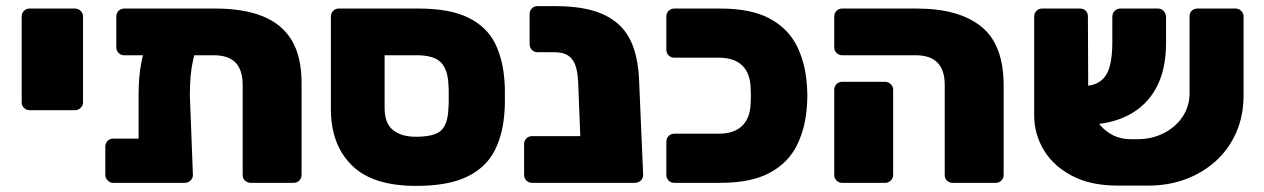

<svg xmlns="http://www.w3.org/2000/svg" viewBox="-20 -599 4140 629"><path d="M77 -238Q66 -238 58.5 -245.5Q51 -253 51 -264V-545Q51 -556 58.5 -563.5Q66 -571 77 -571H226Q236 -571 244 -563.5Q252 -556 252 -545V-264Q252 -253 244 -245.5Q236 -238 226 -238Z M387 -418Q376 -418 368.5 -425.5Q361 -433 361 -444V-545Q361 -556 368.5 -563.5Q376 -571 387 -571H685Q777 -571 840 -546Q903 -521 935.5 -467.5Q968 -414 968 -326V-26Q968 -15 960.5 -7.5Q953 0 942 0H802Q791 0 783 -7Q775 -14 775 -25V-321Q775 -369 752 -393.5Q729 -418 680 -418ZM526 -495H579Q612 -495 623.5 -483Q635 -471 629 -458Q619 -431 613 -404.5Q607 -378 604.5 -350Q602 -322 602 -286L612 -26Q612 -15 604 -7.5Q596 0 585 0H351Q340 0 332.5 -8Q325 -16 325 -26V-119Q325 -130 332.5 -137.5Q340 -145 351 -145H434V-286Q434 -314 436 -342Q438 -370 444 -399Q450 -428 461 -458Q467 -473 480.5 -484Q494 -495 526 -495Z M1343 10Q1200 10 1132 -58Q1064 -126 1064 -241V-545Q1064 -556 1071.5 -563.5Q1079 -571 1090 -571H1350Q1454 -571 1514.5 -541Q1575 -511 1602 -456.5Q1629 -402 1633 -328Q1634 -318 1634 -300.5Q1634 -283 1634 -265.5Q1634 -248 1633 -238Q1629 -162 1601 -106.5Q1573 -51 1511 -20.5Q1449 10 1343 10ZM1342 -151Q1404 -151 1425.5 -172Q1447 -193 1449 -243Q1450 -253 1450 -268Q1450 -283 1450 -298Q1450 -313 1449 -323Q1447 -371 1424.5 -394.5Q1402 -418 1345 -418H1240V-245Q1240 -195 1267.5 -173Q1295 -151 1342 -151Z M1723 0Q1712 0 1704.5 -7.5Q1697 -15 1697 -26V-127Q1697 -138 1704.5 -145.5Q1712 -153 1723 -153H2061V-25Q2061 -14 2053.5 -7Q2046 0 2035 0ZM1912 0Q1901 0 1893.5 -7.5Q1886 -15 1886 -26L1874 -333Q1872 -366 1864.5 -386.5Q1857 -407 1840.5 -417.5Q1824 -428 1795 -428H1741Q1730 -428 1722.5 -435.5Q1715 -443 1715 -454V-553Q1715 -564 1722.5 -571.5Q1730 -579 1741 -579H1799Q1869 -579 1919.5 -565Q1970 -551 2004 -521.5Q2038 -492 2055 -444Q2072 -396 2074 -329L2087 -26Q2087 -15 2079 -7.5Q2071 0 2060 0Z M2189 0Q2178 0 2170.5 -7.5Q2163 -15 2163 -26V-135Q2163 -146 2170.5 -153.5Q2178 -161 2189 -161H2335Q2384 -161 2410.5 -186Q2437 -211 2439 -258Q2440 -274 2440 -285.5Q2440 -297 2439 -313Q2437 -361 2410.5 -385.5Q2384 -410 2335 -410H2189Q2178 -410 2170.5 -417.5Q2163 -425 2163 -436V-545Q2163 -556 2170.5 -563.5Q2178 -571 2189 -571H2340Q2440 -571 2501 -538.5Q2562 -506 2591 -447.5Q2620 -389 2624 -312Q2625 -295 2625 -285.5Q2625 -276 2624 -259Q2620 -182 2591 -123.5Q2562 -65 2501 -32.5Q2440 0 2340 0Z M3101 0Q3090 0 3082.5 -7Q3075 -14 3075 -25V-321Q3075 -369 3051.5 -393.5Q3028 -418 2979 -418H2739Q2728 -418 2720.5 -425.5Q2713 -433 2713 -444V-545Q2713 -556 2720.5 -563.5Q2728 -571 2739 -571H2984Q3121 -571 3194.5 -512Q3268 -453 3268 -319V-26Q3268 -15 3260.5 -7.5Q3253 0 3242 0ZM2739 0Q2728 0 2720.5 -7.5Q2713 -15 2713 -26V-305Q2713 -316 2720.5 -323.5Q2728 -331 2739 -331H2880Q2890 -331 2898 -323.5Q2906 -316 2906 -305V-26Q2906 -15 2898 -7.5Q2890 0 2880 0Z M3706 -143Q3754 -143 3793 -163Q3832 -183 3854.5 -217Q3877 -251 3877 -293V-546Q3877 -557 3884.5 -564Q3892 -571 3903 -571H4028Q4038 -571 4046 -563.5Q4054 -556 4054 -545V-288Q4054 -219 4029.5 -164Q4005 -109 3962 -70.5Q3919 -32 3863 -11.5Q3807 9 3743 9H3641Q3553 9 3492 -23Q3431 -55 3399.5 -107.5Q3368 -160 3368 -221V-545Q3368 -556 3375.5 -563.5Q3383 -571 3394 -571H3518Q3529 -571 3536.5 -564Q3544 -557 3544 -546L3545 -316Q3545 -233 3585 -188Q3625 -143 3684 -143ZM3530 -190V-317Q3565 -318 3586 -334Q3607 -350 3615.5 -381.5Q3624 -413 3624 -460V-543Q3624 -556 3632 -563.5Q3640 -571 3650 -571H3774Q3785 -571 3792.5 -562.5Q3800 -554 3800 -543V-459Q3800 -370 3767.5 -310.5Q3735 -251 3674.5 -220.5Q3614 -190 3530 -190Z"/></svg>

Font: Rubik ExtraBold
Style: Regular
Weight: 800
Designer: Hubert and Fischer
Foundry: Hubert and Fischer
Version: Version 2.300;gftools[0.9.30]